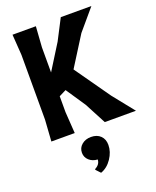

<svg xmlns="http://www.w3.org/2000/svg" viewBox="-187 -856 1027 1267"><g transform="rotate(-20 327.0 -222.0)"><path d="M70 -150V-605L60 -750H224L214 -605V-429L324 -605L399 -750H614L491 -605L360 -397L534 -150L654 0H435L356 -150L264 -287L214 -262V-150L224 0H60ZM406 149Q406 198 375 244Q344 290 298 306L268 274L270 269Q306 250 307 216Q271 214 247.5 192.5Q224 171 224 139Q224 105 250 83Q276 61 315 61Q357 61 381.5 85Q406 109 406 149Z"/></g></svg>

Font: Farro
Style: Bold
Weight: 700
Designer: Aceler Chua
Foundry: Grayscale Limited
Version: Version 1.101